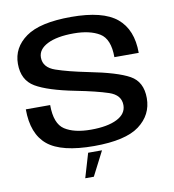

<svg xmlns="http://www.w3.org/2000/svg" viewBox="-91 -761 909 1002"><g transform="rotate(-10 364.0 -260.0)"><path d="M279.5 161H325L391 32.5H317.5ZM355 3.5Q521.5 3.5 595 -51.5Q668.5 -106.5 668.5 -195.5Q668.5 -282 605.2 -317.2Q542 -352.5 391.5 -382Q287.5 -403 224.2 -424.8Q161 -446.5 161 -499.5Q161 -543 211.5 -568.5Q262 -594 351 -594Q436.5 -594 487.8 -562.8Q539 -531.5 539 -435H668Q668 -558.5 594.2 -619.8Q520.5 -681 352.5 -681Q187 -681 112 -627.2Q37 -573.5 37 -487.5Q37 -401.5 101.2 -363.5Q165.5 -325.5 310 -297Q417 -276 479.5 -255.2Q542 -234.5 542 -180.5Q542 -134 491.8 -108.8Q441.5 -83.5 353.5 -83.5Q265 -83.5 215.2 -115.8Q165.5 -148 165.5 -247H36.5Q36.5 -116.5 109.5 -56.5Q182.5 3.5 355 3.5Z"/></g></svg>

Font: Anybody SemiExpanded Medium
Style: Regular
Weight: 500
Width: 6
Version: Version 1.113;gftools[0.9.25]